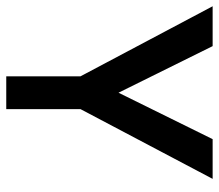

<svg xmlns="http://www.w3.org/2000/svg" viewBox="-69 -637 700 614"><g transform="rotate(90 281.0 -330.0)"><path d="M218 -237.5 -6 -660H121.5L270.5 -359L419 -660H546L323 -237.5V0H218Z"/></g></svg>

Font: League Spartan Thin Medium
Style: Regular
Weight: 500
Version: Version 2.002